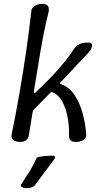

<svg xmlns="http://www.w3.org/2000/svg" viewBox="-20 -727 539 993"><path d="M85 7Q63 7 49.5 -2.5Q36 -12 40 -31Q61 -132 80 -241Q99 -350 115 -459Q131 -568 142 -669Q143 -682 151 -690Q159 -698 171.5 -702.5Q184 -707 199 -707Q219 -707 227 -697.5Q235 -688 232 -668Q207 -568 189 -460Q171 -352 155 -252Q154 -248 157 -246.5Q160 -245 164 -249Q223 -304 274.5 -361Q326 -418 362 -473Q373 -489 389.5 -498Q406 -507 438 -507Q447 -507 452 -502.5Q457 -498 456.5 -490.5Q456 -483 451 -473.5Q446 -464 436 -453L293 -301Q286 -294 294 -292Q337 -278 365 -236.5Q393 -195 407.5 -140.5Q422 -86 426 -32Q427 -20 420 -11Q413 -2 401 2.5Q389 7 374 7Q352 7 344 -1.5Q336 -10 337 -32Q338 -76 329.5 -121.5Q321 -167 302 -202Q283 -237 251 -250Q246 -253 240 -247L153 -158Q152 -157 150.5 -154Q149 -151 149 -149L130 -32Q127 -12 116 -2.5Q105 7 85 7ZM159 233Q155 238 143.5 242Q132 246 123 246H119Q114 246 105 244.5Q96 243 90.5 238.5Q85 234 90 226Q116 187 133.5 158.5Q151 130 169 91Q171 86 185 83.5Q199 81 216.5 79.5Q234 78 245 78H252Q260 78 262.5 80.5Q265 83 264.5 87.5Q264 92 259 99Q231 136 209.5 165Q188 194 159 233Z"/></svg>

Font: Winky Sans Light
Style: Italic
Weight: 300
Italic angle: -8.97852°
Designer: Simon Atzbach
Foundry: typofactur
Version: Version 1.205